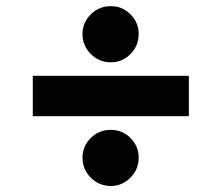

<svg xmlns="http://www.w3.org/2000/svg" viewBox="-20 -606 723 626"><path d="M595.7 -358.9V-227.1H86.9V-358.9ZM341.3 0.5Q302.7 0 275.9 -26.9Q249 -53.7 249 -92.3Q249 -129.4 275.9 -156Q302.7 -182.6 341.3 -182.6Q378.9 -182.6 405.5 -156Q432.1 -129.4 432.1 -92.3Q432.1 -53.7 405.5 -26.9Q378.9 0 341.3 0.5ZM341.3 -402.8Q303.2 -402.8 276.1 -429.9Q249 -457 249 -495.1Q249 -532.7 276.1 -559.3Q303.2 -585.9 341.3 -585.9Q378.9 -585.9 405.5 -559.3Q432.1 -532.7 432.1 -495.1Q432.1 -457 405.5 -429.9Q378.9 -402.8 341.3 -402.8Z"/></svg>

Font: Inter 17pt ExtraBold
Style: Regular
Weight: 800
Version: Version 4.001;git-66647c0bb